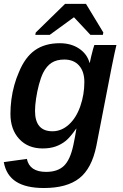

<svg xmlns="http://www.w3.org/2000/svg" viewBox="-21 -760 634 988"><path d="M205.1 207.5Q112.8 207.5 61.8 174.8Q10.7 142.1 -1.5 74.2L117.2 57.6Q131.3 124.5 216.3 124.5Q275.4 124.5 307.9 93.5Q340.3 62.5 356.4 -13.2Q361.3 -36.1 365.2 -57.4Q369.1 -78.6 372.1 -98.1H371.1Q340.8 -54.7 317.9 -35.6Q294.4 -16.6 265.4 -6.3Q236.3 3.9 198.7 3.9Q123 3.9 77.9 -44.9Q32.7 -93.8 32.7 -174.3Q32.7 -210.4 37.6 -248Q42.5 -285.6 52.5 -321.5Q62.5 -357.4 76.2 -388.2Q107.4 -465.3 158.7 -501.5Q210 -537.6 286.6 -537.6Q344.7 -537.6 386 -510Q427.2 -482.4 439.9 -436.5H440.9Q442.9 -447.3 447.8 -468Q452.6 -488.8 457.8 -507.3Q462.9 -525.9 464.4 -528.3H578.1L568.8 -487.8L554.2 -417.5L474.6 -8.3Q451.2 106.9 387.2 157.2Q323.2 207.5 205.1 207.5ZM159.2 -189.5Q159.2 -84.5 249 -84.5Q295.4 -84.5 333.5 -119.1Q371.6 -153.8 392.3 -213.6Q413.1 -273.4 413.1 -337.9Q413.1 -392.1 385.7 -422.9Q358.4 -453.6 309.6 -453.6Q270.5 -453.6 244.6 -437Q218.8 -420.4 200.7 -384.8Q189 -360.4 179.4 -324.7Q169.9 -289.1 164.6 -252.7Q159.2 -216.3 159.2 -189.5ZM358.4 -670.4 234.9 -580.6H160.6L163.1 -592.8L314 -740.2H421.4L510.7 -592.8L508.3 -580.6H444.3L360.4 -670.4Z"/></svg>

Font: Arimo SemiBold
Style: Italic
Weight: 600
Italic angle: -12°
Version: Version 1.33